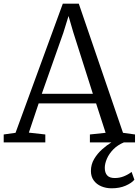

<svg xmlns="http://www.w3.org/2000/svg" viewBox="-23 -770 750 1038"><path d="M61 -52 316.5 -750H403L642 -52L707 -43V0H463V-43L548 -52L496.5 -211H186L133 -53L222 -43V0H-3V-43ZM479 -263 373 -596 347.5 -683.5 319.5 -593 203 -263ZM580.5 248Q550 248 524.5 237.2Q499 226.5 483.8 205.5Q468.5 184.5 468.5 154.5Q468.5 119 486 89.5Q503.5 60 529.5 37Q555.5 14 580.5 -1L610.5 -5L648.5 -1Q612.5 14 589.2 38Q566 62 554.8 88.5Q543.5 115 543.5 137.5Q543.5 163.5 556.2 178Q569 192.5 597.5 192.5Q623.5 192.5 646.5 183.2Q669.5 174 688.5 159.5L703.5 201.5Q689 219.5 656.2 233.8Q623.5 248 580.5 248Z"/></svg>

Font: Merriweather Light
Style: Regular
Weight: 300
Version: Version 2.100